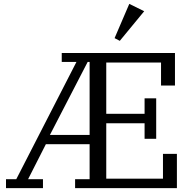

<svg xmlns="http://www.w3.org/2000/svg" viewBox="-20 -972 994 992"><path d="M11 -46H64L375 -652H299V-698H884V-530H812V-649H529V-384H727V-464H787V-255H727V-335H529V-49H822V-177H894V0H368V-46H443V-227H217L125 -46H202V0H11ZM238 -275H443V-652H433ZM572 -775 648 -952 725 -914 599 -761Z"/></svg>

Font: IBM Plex Serif
Style: Regular
Weight: 400
Designer: Mike Abbink, Paul van der Laan, Pieter van Rosmalen
Foundry: Bold Monday
Version: Version 3.001